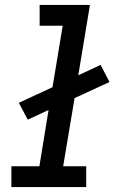

<svg xmlns="http://www.w3.org/2000/svg" viewBox="-20 -755 490 775"><path d="M26 0V-84H139L176 -311L92 -272L56 -340L192 -403L233 -651H140V-735H343L296 -451L386 -493L422 -424L281 -359L235 -84H328V0Z"/></svg>

Font: Iosevka Etoile Medium Oblique
Style: Regular
Weight: 500
Italic angle: -9°
Designer: Belleve Invis
Foundry: Belleve Invis
Version: Version 15.5.2; ttfautohint (v1.8.4)